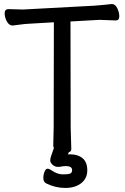

<svg xmlns="http://www.w3.org/2000/svg" viewBox="-20 -736 617 948"><path d="M246 -6Q243 -10 243 -18L245 -107L246 -626L126 -619Q102 -618 78.5 -614.5Q55 -611 43 -610H42Q25 -610 14 -630Q3 -650 3 -670.5Q3 -691 22 -691L93 -689L447 -708Q469 -710 493 -712Q517 -714 530 -716H533Q549 -716 559 -695.5Q569 -675 569 -655Q569 -635 551 -635L471 -638L328 -630L329 -106L332 0Q332 13 320 15L316 25Q311 26 316.5 26Q322 26 327 26Q365 26 388 45.5Q411 65 411 105Q411 145 381 168.5Q351 192 302 192Q253 192 207 169Q194 161 194 143.5Q194 126 200 111.5Q206 97 214.5 97Q223 97 236 106Q263 125 291 125Q319 125 327.5 120.5Q336 116 336 104Q336 84 305 84Q292 84 272 88H266Q251 88 239.5 77.5Q228 67 228 56.5Q228 46 233.5 31Q239 16 245 -2Z"/></svg>

Font: LXGW WenKai Lite
Style: Bold
Weight: 700
Designer: LXGW / Fontworks Inc.
Foundry: LXGW / Fontworks Inc.
Version: Version 1.330;April 28, 2024